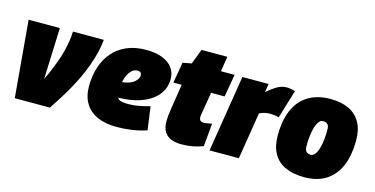

<svg xmlns="http://www.w3.org/2000/svg" viewBox="-69 -989 2595 1330"><g transform="rotate(15 1228.5 -324.0)"><path d="M330 0H78L30 -550H254L240 -182Q257 -216 272 -251.5Q287 -287 300.5 -324Q314 -361 324 -399Q334 -437 340.5 -475Q347 -513 348 -550H569Q565 -503 553.5 -456.5Q542 -410 525.5 -363.5Q509 -317 487.5 -271Q466 -225 441 -179.5Q416 -134 388 -89.5Q360 -45 330 0Z M723 -299Q735 -297 754 -298.5Q773 -300 789 -303Q832 -311 855.5 -332.5Q879 -354 880 -376Q880 -391 872.5 -398Q865 -405 850 -405Q827 -405 807 -385.5Q787 -366 774.5 -329.5Q762 -293 761 -242Q760 -208 768 -191Q776 -174 796 -169Q816 -164 851 -164Q867 -164 890 -166.5Q913 -169 941.5 -175Q970 -181 1001 -190L1024 -23Q974 -6 919 2Q864 10 810 10Q728 10 670.5 -16Q613 -42 583 -92Q553 -142 553 -213Q553 -286 572.5 -348.5Q592 -411 632 -458.5Q672 -506 732 -532.5Q792 -559 873 -559Q941 -559 989 -540Q1037 -521 1062 -487Q1087 -453 1087 -407Q1087 -324 1023.5 -268Q960 -212 849 -195Q809 -190 775.5 -189Q742 -188 711 -192Z M1444 -183 1429 -18Q1392 -4 1354.5 3Q1317 10 1274 10Q1236 10 1204.5 -1Q1173 -12 1153.5 -40Q1134 -68 1134 -120Q1134 -137 1136.5 -162.5Q1139 -188 1143 -210L1171 -389H1111L1137 -538L1200 -550L1241 -658H1426L1409 -550H1507L1479 -388H1382L1355 -227Q1354 -221 1353.5 -215.5Q1353 -210 1353 -206Q1353 -191 1361 -182.5Q1369 -174 1387 -174Q1397 -174 1410 -177Q1423 -180 1444 -183Z M1751 -550 1741 -489Q1772 -515 1794.5 -530.5Q1817 -546 1837 -553Q1857 -560 1878 -560Q1894 -560 1909 -557.5Q1924 -555 1940 -549L1878 -345Q1862 -350 1846 -352Q1830 -354 1817 -354Q1799 -354 1781 -350.5Q1763 -347 1739 -336L1685 0H1475L1563 -550Z M2156 10Q2075 10 2018.5 -16Q1962 -42 1933 -94Q1904 -146 1904 -222Q1904 -273 1911.5 -317.5Q1919 -362 1934.5 -400Q1950 -438 1973.5 -467.5Q1997 -497 2029.5 -518Q2062 -539 2103 -550Q2144 -561 2194 -561Q2271 -561 2325.5 -535Q2380 -509 2409 -457.5Q2438 -406 2438 -329Q2438 -279 2430.5 -234Q2423 -189 2408 -151.5Q2393 -114 2369.5 -84Q2346 -54 2315 -33Q2284 -12 2244 -1Q2204 10 2156 10ZM2161 -152Q2174 -153 2184 -163Q2194 -173 2201.5 -189.5Q2209 -206 2214 -227.5Q2219 -249 2222 -271.5Q2225 -294 2226 -316.5Q2227 -339 2226 -357Q2225 -382 2211.5 -391Q2198 -400 2181 -399Q2168 -399 2158 -388.5Q2148 -378 2140.5 -361.5Q2133 -345 2128 -323.5Q2123 -302 2120 -279.5Q2117 -257 2116 -235Q2115 -213 2116 -194Q2118 -169 2131 -160Q2144 -151 2161 -152Z"/></g></svg>

Font: Georama ExtraCondensed Thin Black
Style: Italic
Weight: 900
Italic angle: -9°
Version: Version 1.001